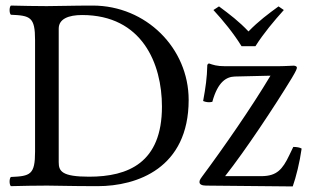

<svg xmlns="http://www.w3.org/2000/svg" viewBox="-20 -667 1130 690"><path d="M148 -645C112 -645 59 -646 19 -647C13 -641 13 -620 19 -614C89 -611 106 -606 106 -523V-122C106 -39 89 -34 19 -31C13 -25 13 -4 19 2C58 1 111 0 149 0C186 0 228 2 331 2C472 2 658 -62 658 -308C658 -494 505 -647 313 -647C242 -647 187 -645 148 -645ZM191 -84V-564C191 -599 226 -613 275 -613C491 -613 562 -438 562 -284C562 -82 441 -32 300 -32C202 -32 191 -52 191 -84ZM731 -439C729 -439 725 -435 725 -433C724 -388 719 -353 710 -304C719 -300 731 -298 743 -301C763 -374 794 -391 824 -392L952 -395C884 -281 784 -137 706 -32C697 -20 697 -17 697 -12C697 -5 705 0 720 0L1032 3C1044 -31 1057 -83 1064 -133C1058 -137 1046 -139 1034 -139L1020 -110C995 -57 974 -35 922 -34H789C863 -128 967 -285 1029 -387C1044 -412 1047 -420 1047 -424C1047 -428 1042 -431 1035 -431C1030 -431 1002 -429 973 -429H790C758 -429 746 -434 731 -439ZM848 -501H898C927 -547 965 -592 1000 -631L981 -644C944 -617 910 -592 873 -554C839 -590 806 -615 767 -644L747 -631C782 -593 819 -548 848 -501Z"/></svg>

Font: Libertinus Math
Style: Regular
Weight: 400
Designer: Philipp H. Poll, Khaled Hosny
Foundry: Caleb Maclennan
Version: Version 7.050;RELEASE